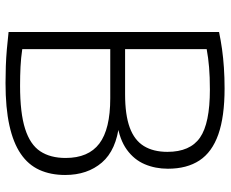

<svg xmlns="http://www.w3.org/2000/svg" viewBox="-86 -702 793 660"><g transform="rotate(90 310.0 -371.5)"><path d="M265 5.5Q235.5 5.5 207 4.5Q178.5 3.5 149.5 1Q120.5 -1.5 89.5 -5V-728.5Q118.5 -734.5 148.8 -738.8Q179 -743 212.2 -745.2Q245.5 -747.5 283.5 -747.5Q380.5 -747.5 441.5 -726Q502.5 -704.5 531 -661.2Q559.5 -618 559.5 -552.5Q559.5 -509.5 544 -473Q528.5 -436.5 494 -411.5Q459.5 -386.5 403 -378L404.5 -385.5Q495.5 -375.5 538.2 -325.8Q581 -276 581 -199.5Q581 -149.5 563.5 -111Q546 -72.5 508.2 -46.8Q470.5 -21 410.5 -7.8Q350.5 5.5 265 5.5ZM274.5 -44.5Q368 -44.5 422.2 -61.8Q476.5 -79 499.5 -113.8Q522.5 -148.5 522.5 -201Q522.5 -279.5 473 -317Q423.5 -354.5 317.5 -354.5H138.5V-405.5H303.5Q374.5 -405.5 418 -421.5Q461.5 -437.5 481.5 -470Q501.5 -502.5 501.5 -551Q501.5 -629 452.5 -663Q403.5 -697 287.5 -697Q243.5 -697 210.8 -694.2Q178 -691.5 148.5 -686V-52Q179 -47.5 209.2 -46Q239.5 -44.5 274.5 -44.5Z"/></g></svg>

Font: Encode Sans Condensed Thin Light
Style: Regular
Weight: 300
Version: Version 3.002